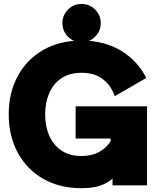

<svg xmlns="http://www.w3.org/2000/svg" viewBox="-20 -944 803 978"><path d="M365.2 -402.3H729V0H553.2V-34.2Q526.4 -10.7 489 2Q451.7 14.6 395.5 14.6Q283.2 14.6 199.7 -33.4Q116.2 -81.5 70.3 -166.5Q24.4 -251.5 24.4 -361.3Q24.4 -471.2 70.3 -556.2Q116.2 -641.1 199.7 -689.2Q283.2 -737.3 395.5 -737.3Q510.7 -737.3 595.9 -686Q681.2 -634.8 725.1 -546.9L564.5 -454.1Q545.9 -508.3 503.9 -540.8Q461.9 -573.2 395.5 -573.2Q334.5 -573.2 293.2 -545.7Q252 -518.1 231 -470.2Q210 -422.4 210 -361.3Q210 -300.3 231 -252.4Q252 -204.6 293.2 -177Q334.5 -149.4 395.5 -149.4Q447.3 -149.4 484.1 -169.4Q521 -189.5 543.5 -224.6V-238.3H365.2ZM297.9 -826.2Q297.9 -866.7 326.4 -895.3Q355 -923.8 395.5 -923.8Q436 -923.8 464.6 -895.3Q493.2 -866.7 493.2 -826.2Q493.2 -785.6 464.6 -757.1Q436 -728.5 395.5 -728.5Q355 -728.5 326.4 -757.1Q297.9 -785.6 297.9 -826.2Z"/></svg>

Font: Giphurs Black
Style: Regular
Weight: 900
Version: Version 0.920; ttfautohint (v1.8.4.7-5d5b)